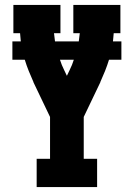

<svg xmlns="http://www.w3.org/2000/svg" viewBox="-20 -755 540 775"><path d="M128 0V-114H182V-283L115 -423V-424Q105 -446 96 -468.5Q87 -491 80 -514H30V-588H64Q63 -596 62.5 -604.5Q62 -613 61 -621H34V-735H224V-621H198Q199 -613 200 -604.5Q201 -596 202 -588H298Q299 -596 300 -604.5Q301 -613 302 -621H276V-735H466V-621H439Q438 -613 437.5 -604.5Q437 -596 436 -588H470V-514H420Q413 -491 404 -468.5Q395 -446 385 -424V-423L318 -283V-114H372V0ZM250 -449 261 -472Q266 -482 270.5 -493Q275 -504 278 -514H222Q225 -504 229.5 -493Q234 -482 239 -472Z"/></svg>

Font: Iosevka Curly Slab Heavy
Style: Regular
Weight: 900
Monospace: yes
Designer: Belleve Invis
Foundry: Belleve Invis
Version: Version 22.1.2; ttfautohint (v1.8.4)